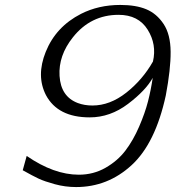

<svg xmlns="http://www.w3.org/2000/svg" viewBox="-20 -747 711 777"><path d="M599 -498Q615 -567 577.5 -627Q540 -687 460 -687Q347 -687 275 -596Q216 -522 221 -440Q226 -356 295 -330Q322 -320 354 -320Q425 -320 491 -372Q557 -424 599 -498ZM72 -58 88 -116Q198 -40 299 -40Q358 -40 407 -68Q456 -96 487.5 -137.5Q519 -179 543 -234.5Q567 -290 579 -337Q591 -384 598 -432Q570 -381 498 -326.5Q426 -272 343 -272Q214 -272 166 -362Q126 -440 165 -537Q206 -639 308 -691Q379 -727 467 -727Q530 -727 572 -709.5Q614 -692 642 -650Q670 -608 670.5 -537.5Q671 -467 651 -361Q609 -167 512.5 -78.5Q416 10 288 10Q244 10 202 -1.5Q160 -13 136.5 -24Q113 -35 72 -58Z"/></svg>

Font: Afta sans
Style: Italic
Weight: 400
Italic angle: -12°
Designer: par.qink
Foundry: Oriol Esparraguera Font
Version: Version 1.000